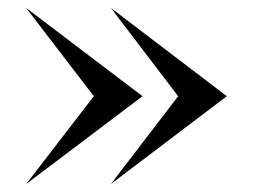

<svg xmlns="http://www.w3.org/2000/svg" viewBox="-20 -502 646 485"><path d="M340 -259 46 -37 217 -259 46 -482ZM553 -259 260 -37 430 -259 260 -482Z"/></svg>

Font: Coconat Demi
Style: Regular
Weight: 400
Designer: Sara Lavazza
Foundry: Collletttivo
Version: Version 1.000;Glyphs 3.2 (3217)